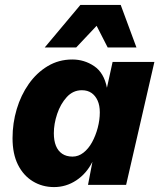

<svg xmlns="http://www.w3.org/2000/svg" viewBox="-20 -752 659 781"><path d="M200 9Q152 9 113.5 -14.5Q75 -38 53 -82Q31 -126 31 -190Q31 -251 48 -308Q65 -365 97 -410.5Q129 -456 174 -483Q219 -510 274 -510Q323 -510 363 -483Q403 -456 415 -395L438 -500H608L493 0H338L356 -94Q332 -46 290.5 -18.5Q249 9 200 9ZM275 -115Q299 -115 319.5 -131Q340 -147 354.5 -173.5Q369 -200 377.5 -232Q386 -264 386 -295Q386 -323 377 -343Q368 -363 352 -374Q336 -385 313 -385Q277 -385 251.5 -357Q226 -329 212.5 -288.5Q199 -248 199 -210Q199 -180 207.5 -159Q216 -138 233 -126.5Q250 -115 275 -115ZM162 -559 307 -732H471L535 -559H418L373 -647L290 -559Z"/></svg>

Font: Kantumruy Pro
Style: Italic
Weight: 400
Italic angle: -13°
Designer: Sovichet Tep
Foundry: Sovichet Tep
Version: Version 1.002